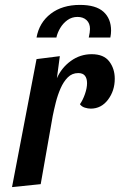

<svg xmlns="http://www.w3.org/2000/svg" viewBox="-20 -751 488 783"><path d="M29 12 129 -510 224 -522 212 -432Q231 -475 269 -502.5Q307 -530 354 -530Q403 -530 425.5 -500.5Q448 -471 448 -430Q448 -381 420.5 -344.5Q393 -308 350 -308Q339 -308 326 -312Q313 -316 306 -326Q318 -343 326.5 -367.5Q335 -392 335 -412Q335 -431 326.5 -442Q318 -453 299 -453Q274 -453 256.5 -435.5Q239 -418 227 -390.5Q215 -363 207.5 -333Q200 -303 195 -278L146 0ZM129 -598Q140 -659 187 -695Q234 -731 306 -731Q371 -731 402 -703Q433 -675 433 -626Q433 -613 430 -598H342Q347 -620 347 -633Q347 -656 333 -669Q319 -682 296 -682Q273 -682 255 -669Q237 -656 225.5 -636.5Q214 -617 210 -598Z"/></svg>

Font: Sansita Swashed
Style: Regular
Weight: 400
Designer: Pablo Cosgaya
Foundry: Omnibus-Type
Version: Version 1.003; ttfautohint (v1.8.3)